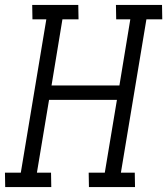

<svg xmlns="http://www.w3.org/2000/svg" viewBox="-33 -755 675 775"><path d="M-12 0 -13 -58H51L154 -677H98L97 -735H283L284 -677H219L175 -410H449L493 -677H436L435 -735H621L622 -677H558L455 -58H511L512 0H326L325 -58H390L439 -352H165L116 -58H173L174 0Z"/></svg>

Font: Iosevka Etoile Light
Style: Italic
Weight: 300
Italic angle: -9°
Designer: Belleve Invis
Foundry: Belleve Invis
Version: Version 22.1.2; ttfautohint (v1.8.4)